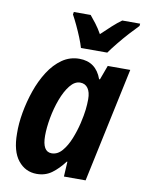

<svg xmlns="http://www.w3.org/2000/svg" viewBox="-87 -827 678 898"><g transform="rotate(10 252.5 -378.0)"><path d="M150 10Q96 10 61.5 -33Q27 -76 27 -160Q26 -207 35.5 -260.5Q45 -314 63 -366Q81 -418 108.5 -461Q136 -504 172.5 -529.5Q209 -555 254 -555Q333 -555 361 -477H365L390 -545H497L381 0H278L282 -71H279Q252 -35 221.5 -12.5Q191 10 150 10ZM202 -97Q230 -97 251.5 -122Q273 -147 288 -184.5Q303 -222 312 -260Q321 -299 324 -325.5Q327 -352 327 -376Q327 -409 314 -427.5Q301 -446 277 -446Q251 -446 229 -418.5Q207 -391 191 -348Q175 -305 166.5 -258Q158 -211 158 -173Q158 -97 202 -97ZM252 -606Q246 -627 235 -654Q224 -681 211.5 -707.5Q199 -734 188 -754L190 -766H270Q282 -752 298 -731Q314 -710 328 -685Q354 -710 376.5 -730.5Q399 -751 420 -766H505L504 -755Q487 -738 462 -710.5Q437 -683 414 -654.5Q391 -626 377 -606Z"/></g></svg>

Font: Noto Sans Condensed
Style: Bold Italic
Weight: 700
Width: 3
Italic angle: -12°
Designer: Monotype Design Team
Foundry: Monotype Imaging Inc.
Version: Version 2.013; ttfautohint (v1.8.4.7-5d5b)